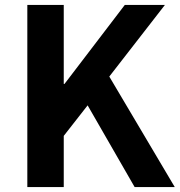

<svg xmlns="http://www.w3.org/2000/svg" viewBox="-20 -760 730 780"><path d="M91 0H239V-208L336 -332L527 0H690L424 -449L650 -740H487L242 -419H239V-740H91Z"/></svg>

Font: Noto Sans CJK KR Bold
Style: Regular
Weight: 700
Designer: Ryoko NISHIZUKA (kana & ideographs); Paul D. Hunt (Latin, Greek & Cyrillic); Wenlong ZHANG (bopomofo); Sandoll Communica
Foundry: Adobe Systems Incorporated
Version: Version 1.004;PS 1.004;hotconv 1.0.82;makeotf.lib2.5.63406